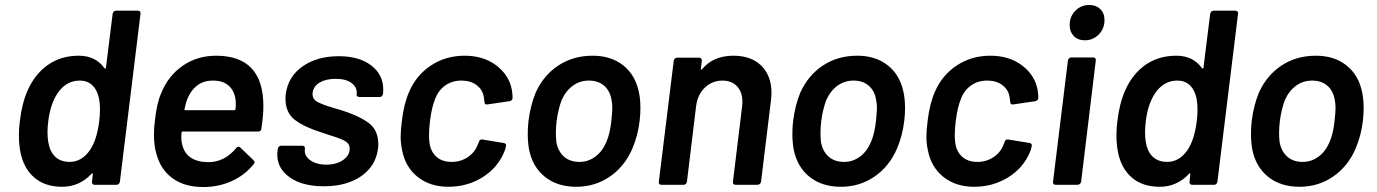

<svg xmlns="http://www.w3.org/2000/svg" viewBox="-20 -743 5535 772"><path d="M446 -700H535Q540 -700 543 -696.5Q546 -693 545 -688L462 -12Q461 -7 457.5 -3.5Q454 0 449 0H360Q355 0 352 -3.5Q349 -7 350 -12L353 -42Q354 -45 352 -46Q350 -47 348 -44Q299 8 230 8Q161 8 118 -29Q75 -66 62 -132Q56 -164 56 -198Q56 -230 60 -257Q68 -327 91 -379Q120 -445 172.5 -482Q225 -519 297 -519Q364 -519 400 -469Q402 -467 404 -467.5Q406 -468 406 -471L433 -688Q434 -693 437.5 -696.5Q441 -700 446 -700ZM379 -256Q382 -282 382 -303Q382 -348 369 -375Q348 -419 301 -419Q251 -419 218 -377Q183 -332 174 -255Q171 -233 171 -212Q171 -169 183 -140Q205 -92 260 -92Q309 -92 342 -140Q370 -182 379 -256Z M1031 -226Q1030 -214 1018 -214H715Q710 -214 710 -209Q709 -202 709 -190Q709 -175 712 -164Q728 -92 817 -91Q883 -91 929 -147Q934 -153 939 -153Q943 -153 946 -150L999 -99Q1004 -94 1004 -91Q1004 -89 1000 -83Q965 -39 912 -15Q859 9 798 9Q722 9 674 -26Q626 -61 609 -124Q599 -157 599 -201Q599 -231 603 -259Q610 -327 628 -368Q656 -438 714.5 -478.5Q773 -519 849 -519Q1039 -519 1039 -316Q1039 -279 1031 -226ZM735 -349Q727 -331 722 -305Q720 -300 725 -300H922Q927 -300 927 -305Q928 -313 928 -326Q928 -339 927 -343Q922 -379 899 -399Q876 -419 837 -419Q800 -419 774.5 -400.5Q749 -382 735 -349Z M1095 -121Q1095 -131 1096 -136L1097 -145Q1098 -150 1101.5 -153.5Q1105 -157 1110 -157H1196Q1201 -157 1204 -153.5Q1207 -150 1206 -145V-143Q1202 -118 1226.5 -99.5Q1251 -81 1292 -81Q1333 -81 1359.5 -99.5Q1386 -118 1386 -145Q1386 -165 1368 -175.5Q1350 -186 1310 -198L1274 -210Q1206 -231 1167 -260Q1128 -289 1128 -345Q1128 -358 1129 -364Q1138 -435 1196.5 -476Q1255 -517 1342 -517Q1424 -517 1472.5 -480Q1521 -443 1521 -383Q1521 -371 1520 -365Q1519 -360 1515.5 -356.5Q1512 -353 1507 -353H1424Q1419 -353 1416 -356.5Q1413 -360 1414 -365Q1417 -391 1394.5 -408.5Q1372 -426 1330 -426Q1291 -426 1266 -411.5Q1241 -397 1237 -371Q1234 -346 1255 -334Q1276 -322 1328 -307L1349 -301Q1420 -279 1460.5 -250Q1501 -221 1501 -164Q1501 -152 1500 -146Q1491 -75 1432 -34.5Q1373 6 1282 6Q1196 6 1145.5 -29.5Q1095 -65 1095 -121Z M1597 -138Q1591 -164 1591 -194Q1591 -220 1596 -258Q1604 -327 1626 -376Q1655 -442 1714 -480.5Q1773 -519 1848 -519Q1924 -519 1975.5 -480Q2027 -441 2038 -382Q2041 -363 2041 -350Q2041 -344 2037.5 -340.5Q2034 -337 2028 -336L1939 -323H1937Q1928 -323 1928 -333Q1927 -336 1927 -341Q1927 -345 1925 -355Q1920 -383 1896 -401Q1872 -419 1836 -419Q1798 -419 1770.5 -399.5Q1743 -380 1730 -346Q1716 -313 1709 -257Q1705 -226 1705 -199Q1705 -184 1707 -168Q1712 -133 1735 -112.5Q1758 -92 1796 -92Q1833 -92 1862 -112Q1891 -132 1902 -164Q1903 -166 1903.5 -167Q1904 -168 1905 -169V-172Q1909 -184 1920 -182L2006 -168Q2011 -167 2013.5 -163.5Q2016 -160 2014 -154Q2012 -142 2007 -131Q1980 -67 1919 -29.5Q1858 8 1783 8Q1709 8 1659.5 -31.5Q1610 -71 1597 -138Z M2107 -143Q2102 -173 2102 -205Q2102 -232 2105 -257Q2113 -320 2134 -371Q2166 -441 2225.5 -480Q2285 -519 2363 -519Q2437 -519 2486 -480Q2535 -441 2549 -372Q2555 -344 2555 -308Q2555 -284 2552 -258Q2545 -197 2522 -144Q2491 -73 2431.5 -32.5Q2372 8 2297 8Q2221 8 2171 -32Q2121 -72 2107 -143ZM2418 -172Q2433 -207 2438 -256Q2442 -294 2442 -308Q2442 -327 2439 -340Q2433 -378 2409 -398.5Q2385 -419 2348 -419Q2312 -419 2283.5 -398.5Q2255 -378 2238 -340Q2224 -302 2218 -256Q2215 -231 2215 -207Q2215 -192 2217 -172Q2224 -134 2248 -113Q2272 -92 2310 -92Q2345 -92 2373.5 -113Q2402 -134 2418 -172Z M3082 -369Q3082 -360 3080 -340L3040 -12Q3039 -7 3035 -3.5Q3031 0 3026 0H2937Q2932 0 2929 -3.5Q2926 -7 2927 -12L2964 -316Q2965 -322 2965 -334Q2965 -373 2943.5 -396Q2922 -419 2885 -419Q2844 -419 2814.5 -391Q2785 -363 2779 -317L2742 -12Q2741 -7 2737.5 -3.5Q2734 0 2729 0H2639Q2634 0 2631 -3.5Q2628 -7 2629 -12L2689 -499Q2690 -504 2693.5 -507.5Q2697 -511 2702 -511H2791Q2802 -511 2802 -499L2798 -467Q2797 -464 2799 -463Q2801 -462 2803 -465Q2848 -519 2929 -519Q3000 -519 3041 -479Q3082 -439 3082 -369Z M3171 -143Q3166 -173 3166 -205Q3166 -232 3169 -257Q3177 -320 3198 -371Q3230 -441 3289.5 -480Q3349 -519 3427 -519Q3501 -519 3550 -480Q3599 -441 3613 -372Q3619 -344 3619 -308Q3619 -284 3616 -258Q3609 -197 3586 -144Q3555 -73 3495.5 -32.5Q3436 8 3361 8Q3285 8 3235 -32Q3185 -72 3171 -143ZM3482 -172Q3497 -207 3502 -256Q3506 -294 3506 -308Q3506 -327 3503 -340Q3497 -378 3473 -398.5Q3449 -419 3412 -419Q3376 -419 3347.5 -398.5Q3319 -378 3302 -340Q3288 -302 3282 -256Q3279 -231 3279 -207Q3279 -192 3281 -172Q3288 -134 3312 -113Q3336 -92 3374 -92Q3409 -92 3437.5 -113Q3466 -134 3482 -172Z M3711 -138Q3705 -164 3705 -194Q3705 -220 3710 -258Q3718 -327 3740 -376Q3769 -442 3828 -480.5Q3887 -519 3962 -519Q4038 -519 4089.5 -480Q4141 -441 4152 -382Q4155 -363 4155 -350Q4155 -344 4151.5 -340.5Q4148 -337 4142 -336L4053 -323H4051Q4042 -323 4042 -333Q4041 -336 4041 -341Q4041 -345 4039 -355Q4034 -383 4010 -401Q3986 -419 3950 -419Q3912 -419 3884.5 -399.5Q3857 -380 3844 -346Q3830 -313 3823 -257Q3819 -226 3819 -199Q3819 -184 3821 -168Q3826 -133 3849 -112.5Q3872 -92 3910 -92Q3947 -92 3976 -112Q4005 -132 4016 -164Q4017 -166 4017.5 -167Q4018 -168 4019 -169V-172Q4023 -184 4034 -182L4120 -168Q4125 -167 4127.5 -163.5Q4130 -160 4128 -154Q4126 -142 4121 -131Q4094 -67 4033 -29.5Q3972 8 3897 8Q3823 8 3773.5 -31.5Q3724 -71 3711 -138Z M4281 -642Q4281 -677 4304 -700Q4327 -723 4360 -723Q4387 -723 4404 -706.5Q4421 -690 4421 -662Q4421 -628 4398 -604.5Q4375 -581 4342 -581Q4314 -581 4297.5 -598Q4281 -615 4281 -642ZM4214 -12 4274 -500Q4275 -505 4278.5 -508.5Q4282 -512 4287 -512H4376Q4381 -512 4384 -508.5Q4387 -505 4386 -500L4327 -12Q4326 -7 4322 -3.5Q4318 0 4313 0H4224Q4219 0 4216 -3.5Q4213 -7 4214 -12Z M4859 -700H4948Q4953 -700 4956 -696.5Q4959 -693 4958 -688L4875 -12Q4874 -7 4870.5 -3.5Q4867 0 4862 0H4773Q4768 0 4765 -3.5Q4762 -7 4763 -12L4766 -42Q4767 -45 4765 -46Q4763 -47 4761 -44Q4712 8 4643 8Q4574 8 4531 -29Q4488 -66 4475 -132Q4469 -164 4469 -198Q4469 -230 4473 -257Q4481 -327 4504 -379Q4533 -445 4585.5 -482Q4638 -519 4710 -519Q4777 -519 4813 -469Q4815 -467 4817 -467.5Q4819 -468 4819 -471L4846 -688Q4847 -693 4850.5 -696.5Q4854 -700 4859 -700ZM4792 -256Q4795 -282 4795 -303Q4795 -348 4782 -375Q4761 -419 4714 -419Q4664 -419 4631 -377Q4596 -332 4587 -255Q4584 -233 4584 -212Q4584 -169 4596 -140Q4618 -92 4673 -92Q4722 -92 4755 -140Q4783 -182 4792 -256Z M5015 -143Q5010 -173 5010 -205Q5010 -232 5013 -257Q5021 -320 5042 -371Q5074 -441 5133.5 -480Q5193 -519 5271 -519Q5345 -519 5394 -480Q5443 -441 5457 -372Q5463 -344 5463 -308Q5463 -284 5460 -258Q5453 -197 5430 -144Q5399 -73 5339.5 -32.5Q5280 8 5205 8Q5129 8 5079 -32Q5029 -72 5015 -143ZM5326 -172Q5341 -207 5346 -256Q5350 -294 5350 -308Q5350 -327 5347 -340Q5341 -378 5317 -398.5Q5293 -419 5256 -419Q5220 -419 5191.5 -398.5Q5163 -378 5146 -340Q5132 -302 5126 -256Q5123 -231 5123 -207Q5123 -192 5125 -172Q5132 -134 5156 -113Q5180 -92 5218 -92Q5253 -92 5281.5 -113Q5310 -134 5326 -172Z"/></svg>

Font: Barlow SemiBold
Style: Italic
Weight: 600
Italic angle: -7°
Designer: Jeremy Tribby
Foundry: Tribby Type
Version: Version 1.408